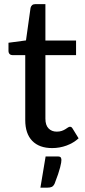

<svg xmlns="http://www.w3.org/2000/svg" viewBox="-20 -690 400 905"><path d="M20 0ZM226 8Q165 8 132 -26Q99 -60 99 -124V-430H39.5Q31 -430 25.5 -435.2Q20 -440.5 20 -450.5V-488.5L102.5 -499.5L124 -653Q126 -661 131.5 -665.8Q137 -670.5 146 -670.5H194V-499H338.5V-430H194V-130.5Q194 -100 208.8 -84.8Q223.5 -69.5 247.5 -69.5Q261 -69.5 271 -73Q281 -76.5 288 -81Q295 -85.5 300.2 -89Q305.5 -92.5 309.5 -92.5Q314 -92.5 316.8 -90.5Q319.5 -88.5 322.5 -83.5L350.5 -38Q326.5 -16 293.8 -4Q261 8 226 8ZM252.5 47.5Q264 47.5 266.8 52.8Q269.5 58 269.5 64Q269.5 69 268.2 77.2Q267 85.5 263.5 98.8Q260 112 253.8 131Q247.5 150 237.5 175.5Q232 187 224.2 190.8Q216.5 194.5 203.5 194.5H170.5L195 47.5Z"/></svg>

Font: Lato Medium
Style: Regular
Weight: 500
Designer: Lukasz Dziedzic
Foundry: tyPoland Lukasz Dziedzic
Version: Version 2.006; 2014-01-15